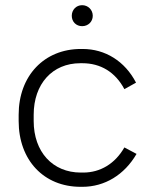

<svg xmlns="http://www.w3.org/2000/svg" viewBox="-20 -715 588 741"><path d="M297 -614C320 -614 338 -631 338 -654C338 -677 320 -695 297 -695C274 -695 257 -677 257 -654C257 -631 274 -614 297 -614ZM291 6H298C384 6 460 -40 507 -121L460 -146C424 -83 367 -49 301 -49H292C183 -49 110 -129 110 -248V-272C110 -391 182 -471 290 -471H298C368 -471 425 -437 460 -371L505 -396C462 -479 386 -526 299 -526H292C151 -526 52 -423 52 -272V-248C52 -97 149 6 291 6Z"/></svg>

Font: Fixel Text Light
Style: Regular
Weight: 300
Width: 4
Designer: AlfaBravo + MacPaw
Foundry: Kyrylo Tkachov, Marchela Mozhyna, Serhii Makarenko, Maria Weinstein, Zakhar Kryvoshyya
Version: Version 1.211